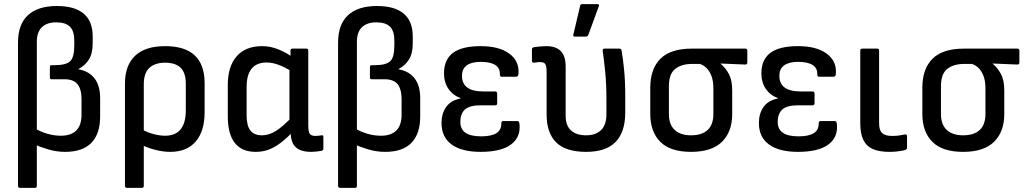

<svg xmlns="http://www.w3.org/2000/svg" viewBox="-20 -723 4953 928"><path d="M77 185Q67 185 67 175V-517Q67 -605 115 -649.5Q163 -694 255 -694Q341 -694 384.5 -657Q428 -620 428 -547V-515Q428 -464 409.5 -435Q391 -406 360 -390V-388Q410 -379 437 -344Q464 -309 464 -249V-160Q464 -76 421.5 -32.5Q379 11 295 11Q254 11 214.5 -0.5Q175 -12 148 -25V-103Q174 -87 207.5 -77Q241 -67 274 -67Q324 -67 349 -92.5Q374 -118 374 -169V-243Q374 -277 365 -298.5Q356 -320 338 -330Q320 -340 292 -340H230Q221 -340 221 -348V-398Q221 -408 229 -408H244Q299 -408 319 -427Q339 -446 339 -502V-528Q339 -573 318 -594Q297 -615 252 -615Q207 -615 182.5 -591.5Q158 -568 158 -521V175Q158 185 149 185Z M594 185Q584 185 584 175V-319Q584 -407 633 -453.5Q682 -500 778 -500Q874 -500 921.5 -455Q969 -410 969 -321V-181Q969 -89 926 -39Q883 11 802 11Q768 11 729.5 1Q691 -9 663 -24L661 -100Q689 -84 720 -75.5Q751 -67 778 -67Q828 -67 853 -98Q878 -129 878 -188V-319Q878 -371 853 -395.5Q828 -420 778 -420Q729 -420 702 -395Q675 -370 675 -316V175Q675 185 666 185Z M1216 11Q1149 11 1115 -32Q1081 -75 1081 -161V-312Q1081 -402 1124 -451Q1167 -500 1247 -500Q1288 -500 1327.5 -483.5Q1367 -467 1391 -448L1392 -376Q1362 -396 1329.5 -408.5Q1297 -421 1269 -421Q1221 -421 1196.5 -391.5Q1172 -362 1172 -303V-165Q1172 -116 1190 -92.5Q1208 -69 1246 -69Q1280 -69 1313.5 -90Q1347 -111 1395 -161L1398 -89Q1368 -57 1339 -34.5Q1310 -12 1280.5 -0.5Q1251 11 1216 11ZM1484 11Q1434 11 1409.5 -11.5Q1385 -34 1385 -85V-105L1379 -130V-403L1384 -432V-479Q1384 -488 1394 -488H1460Q1470 -488 1470 -479V-118Q1470 -86 1477.5 -76Q1485 -66 1505 -66Q1511 -66 1519 -67Q1527 -68 1534 -69Q1543 -71 1543 -61V-4Q1543 3 1534 6Q1523 8 1509.5 9.5Q1496 11 1484 11Z M1624 185Q1614 185 1614 175V-517Q1614 -605 1662 -649.5Q1710 -694 1802 -694Q1888 -694 1931.5 -657Q1975 -620 1975 -547V-515Q1975 -464 1956.5 -435Q1938 -406 1907 -390V-388Q1957 -379 1984 -344Q2011 -309 2011 -249V-160Q2011 -76 1968.5 -32.5Q1926 11 1842 11Q1801 11 1761.5 -0.5Q1722 -12 1695 -25V-103Q1721 -87 1754.5 -77Q1788 -67 1821 -67Q1871 -67 1896 -92.5Q1921 -118 1921 -169V-243Q1921 -277 1912 -298.5Q1903 -320 1885 -330Q1867 -340 1839 -340H1777Q1768 -340 1768 -348V-398Q1768 -408 1776 -408H1791Q1846 -408 1866 -427Q1886 -446 1886 -502V-528Q1886 -573 1865 -594Q1844 -615 1799 -615Q1754 -615 1729.5 -591.5Q1705 -568 1705 -521V175Q1705 185 1696 185Z M2303 11Q2212 11 2163 -24.5Q2114 -60 2114 -129Q2114 -174 2136.5 -206Q2159 -238 2206 -247V-249Q2169 -262 2147.5 -293.5Q2126 -325 2126 -369Q2126 -435 2169.5 -467.5Q2213 -500 2303 -500Q2393 -500 2442 -463.5Q2491 -427 2486 -366Q2485 -352 2474 -352H2405Q2396 -352 2396 -365Q2397 -394 2373.5 -409Q2350 -424 2303 -424Q2260 -424 2236.5 -407.5Q2213 -391 2213 -356Q2213 -319 2238.5 -300Q2264 -281 2317 -281H2373Q2383 -281 2383 -271V-223Q2383 -214 2373 -214H2302Q2250 -214 2227.5 -194Q2205 -174 2205 -133Q2205 -99 2229.5 -81.5Q2254 -64 2306 -64Q2354 -64 2378.5 -79Q2403 -94 2403 -125Q2403 -138 2411 -138H2481Q2490 -138 2491 -122Q2497 -59 2449 -24Q2401 11 2303 11Z M2813 11Q2714 11 2668 -35Q2622 -81 2622 -169V-375Q2622 -404 2615.5 -413.5Q2609 -423 2590 -423Q2584 -423 2576 -422Q2568 -421 2561 -420Q2551 -420 2551 -429V-484Q2551 -493 2561 -495Q2575 -497 2590.5 -498.5Q2606 -500 2620 -500Q2667 -500 2690.5 -476Q2714 -452 2714 -401V-163Q2714 -116 2740 -92.5Q2766 -69 2813 -69Q2859 -69 2885 -94Q2911 -119 2911 -171V-248Q2911 -318 2905 -377Q2899 -436 2893 -478Q2892 -488 2902 -488H2973Q2983 -488 2984 -480Q2991 -441 2996.5 -386Q3002 -331 3002 -264V-179Q3002 -85 2955.5 -37Q2909 11 2813 11ZM2759 -546Q2749 -546 2751 -555L2784 -695Q2785 -703 2795 -703H2867Q2879 -703 2874 -692L2823 -553Q2819 -546 2811 -546Z M3320 11Q3220 11 3171.5 -37.5Q3123 -86 3123 -172V-299Q3123 -390 3172 -439Q3221 -488 3324 -488H3582Q3592 -488 3592 -479V-421Q3592 -411 3582 -411L3463 -416V-415Q3487 -395 3503 -365Q3519 -335 3519 -286V-172Q3519 -86 3469.5 -37.5Q3420 11 3320 11ZM3320 -69Q3373 -69 3400.5 -95Q3428 -121 3428 -172V-294Q3428 -331 3419 -355Q3410 -379 3395.5 -393.5Q3381 -408 3363 -414H3325Q3274 -414 3243.5 -390Q3213 -366 3213 -306V-172Q3213 -121 3241 -95Q3269 -69 3320 -69Z M3837 11Q3746 11 3697 -24.5Q3648 -60 3648 -129Q3648 -174 3670.5 -206Q3693 -238 3740 -247V-249Q3703 -262 3681.5 -293.5Q3660 -325 3660 -369Q3660 -435 3703.5 -467.5Q3747 -500 3837 -500Q3927 -500 3976 -463.5Q4025 -427 4020 -366Q4019 -352 4008 -352H3939Q3930 -352 3930 -365Q3931 -394 3907.5 -409Q3884 -424 3837 -424Q3794 -424 3770.5 -407.5Q3747 -391 3747 -356Q3747 -319 3772.5 -300Q3798 -281 3851 -281H3907Q3917 -281 3917 -271V-223Q3917 -214 3907 -214H3836Q3784 -214 3761.5 -194Q3739 -174 3739 -133Q3739 -99 3763.5 -81.5Q3788 -64 3840 -64Q3888 -64 3912.5 -79Q3937 -94 3937 -125Q3937 -138 3945 -138H4015Q4024 -138 4025 -122Q4031 -59 3983 -24Q3935 11 3837 11Z M4279 11Q4230 11 4199 -2.5Q4168 -16 4153 -46.5Q4138 -77 4138 -127V-479Q4138 -488 4148 -488H4220Q4229 -488 4229 -479V-127Q4229 -93 4244 -79.5Q4259 -66 4292 -66Q4310 -66 4324.5 -68Q4339 -70 4353 -73Q4364 -75 4364 -65V-8Q4364 -2 4355 2Q4341 6 4320.5 8.5Q4300 11 4279 11Z M4635 11Q4535 11 4486.5 -37.5Q4438 -86 4438 -172V-299Q4438 -390 4487 -439Q4536 -488 4639 -488H4897Q4907 -488 4907 -479V-421Q4907 -411 4897 -411L4778 -416V-415Q4802 -395 4818 -365Q4834 -335 4834 -286V-172Q4834 -86 4784.5 -37.5Q4735 11 4635 11ZM4635 -69Q4688 -69 4715.5 -95Q4743 -121 4743 -172V-294Q4743 -331 4734 -355Q4725 -379 4710.5 -393.5Q4696 -408 4678 -414H4640Q4589 -414 4558.5 -390Q4528 -366 4528 -306V-172Q4528 -121 4556 -95Q4584 -69 4635 -69Z"/></svg>

Font: Sofia Sans Semi Condensed Medium
Style: Regular
Weight: 500
Designer: Botio Nikoltchev, Ani Petrova
Foundry: lettersoup
Version: Version 4.100